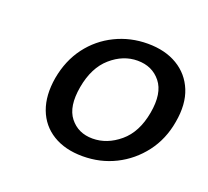

<svg xmlns="http://www.w3.org/2000/svg" viewBox="-73 -787 573 528"><g transform="rotate(20 213.5 -523.0)"><path d="M70.2 -523.5Q80 -577.8 109.5 -617.1Q139 -656.3 183 -677.8Q226.9 -699.3 277.7 -699.3Q328.7 -699.3 364.6 -677.8Q400.6 -656.3 416.6 -617.1Q432.6 -577.8 422.9 -523.5Q413.9 -470.3 383.6 -430.5Q353.3 -390.8 309.5 -368.9Q265.7 -347 213.9 -347Q162.4 -347 126.7 -368.9Q91 -390.8 76.1 -430.5Q61.2 -470.3 70.2 -523.5ZM349.2 -523.5Q360 -583.7 335.1 -614.7Q310.3 -645.8 267.1 -645.8Q225 -645.8 189.4 -614.7Q153.8 -583.7 143.1 -523.5Q132.4 -463.4 156.6 -432.7Q180.8 -402 222.9 -402Q265.3 -402 301.9 -432.7Q338.5 -463.4 349.2 -523.5Z"/></g></svg>

Font: Poppins Variable
Style: Italic
Weight: 100
Italic angle: -10°
Designer: Jonny Pinhorn
Foundry: Indian Type Foundry
Version: Version 6.000